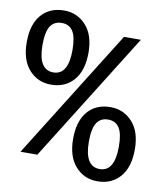

<svg xmlns="http://www.w3.org/2000/svg" viewBox="-82 -788 728 864"><g transform="rotate(10 281.5 -356.5)"><path d="M140 -383Q79 -383 39.5 -427.5Q0 -472 0 -553Q0 -634 38 -678Q76 -722 142 -722Q202 -722 242 -678Q282 -634 282 -553Q282 -472 243.5 -427.5Q205 -383 140 -383ZM141 -439Q209 -439 209 -553Q209 -612 192 -638.5Q175 -665 141 -665Q106 -665 89 -638.5Q72 -612 72 -553Q72 -439 141 -439ZM58 -62 427 -652H504L135 -62ZM421 9Q360 9 320.5 -35.5Q281 -80 281 -161Q281 -242 319 -286Q357 -330 423 -330Q483 -330 523 -286Q563 -242 563 -161Q563 -80 524.5 -35.5Q486 9 421 9ZM422 -47Q490 -47 490 -161Q490 -220 473 -246.5Q456 -273 422 -273Q387 -273 370 -246.5Q353 -220 353 -161Q353 -47 422 -47Z"/></g></svg>

Font: Noto Sans Mono SemiCondensed
Style: Regular
Weight: 400
Width: 4
Designer: Monotype Design Team
Foundry: Monotype Imaging Inc.
Version: Version 2.014